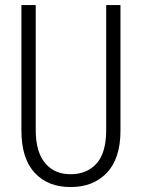

<svg xmlns="http://www.w3.org/2000/svg" viewBox="-20 -731 561 761"><path d="M457.5 -710.9V-213.4Q457.5 -102.5 403.3 -45.9Q349.1 10.7 259.8 10.3Q170.4 10.7 117.7 -45.9Q64.9 -102.5 64.9 -213.4V-710.9H121.6V-213.4Q122.1 -127.9 159.2 -84Q196.3 -40 260.3 -40.5Q324.2 -40.5 362.3 -82.5Q400.4 -124.5 400.9 -213.4V-710.9Z"/></svg>

Font: RobotoCondensed-Light
Style: Light
Weight: 300
Designer: Google
Version: Version 1.200311; 2013